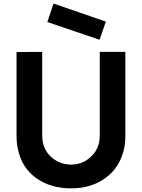

<svg xmlns="http://www.w3.org/2000/svg" viewBox="-20 -1041 796 1077"><path d="M538.6 -817.9 573.7 -919.9 280.3 -1021 245.6 -917.5ZM683.1 -750V-281.2Q683.1 -238.8 676.3 -208.5Q653.8 -103.5 573.5 -43.9Q493.2 15.6 379.4 15.6Q263.2 15.6 182.4 -42.5Q101.6 -100.6 80.1 -206.1Q72.8 -238.8 72.8 -281.2V-749L216.8 -750V-283.2Q216.8 -253.4 223.1 -231.4Q237.3 -181.2 280.8 -149.4Q324.2 -117.7 379.4 -117.7Q436 -117.7 479.5 -152.6Q522.9 -187.5 535.6 -239.7Q539.6 -259.3 539.6 -283.2V-750Z"/></svg>

Font: Manrope3 ExtraBold
Style: Bold
Weight: 800
Width: 4
Designer: Mikhail Sharanda
Foundry: Mikhail Sharanda
Version: Version 3.000;PS 003.000;hotconv 1.0.88;makeotf.lib2.5.64775